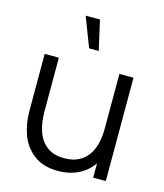

<svg xmlns="http://www.w3.org/2000/svg" viewBox="-117 -868 828 969"><g transform="rotate(15 297.0 -383.5)"><path d="M60 -243V-540H134V-264.3Q134 -200 149.8 -154.7Q165.7 -109.3 200.6 -83Q235.5 -56.7 290.7 -56.7Q342.3 -56.7 377.9 -79.8Q413.5 -102.8 431.9 -146.8Q450.3 -190.7 450.3 -252L502.3 -240.3Q502.3 -159.3 473.8 -102.1Q445.3 -44.8 394.4 -15.8Q343.5 13.3 276.3 13.3Q199.3 13.3 150.9 -23.5Q102.5 -60.3 81.2 -117.2Q60 -174 60 -243ZM458 -133H450.3V-540H524V0H458ZM209.7 -780 269.3 -625H319.7L284.5 -780Z"/></g></svg>

Font: Tap Sans
Style: Regular
Weight: 400
Designer: Tap Payments
Foundry: Tap Payments
Version: Version 1.001;Glyphs 3.1.2 (3151)